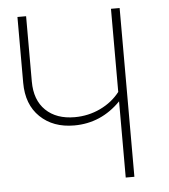

<svg xmlns="http://www.w3.org/2000/svg" viewBox="-50 -728 682 773"><g transform="rotate(-5 290.5 -341.0)"><path d="M462 -682V0H427V-308Q348 -227 239 -227Q154 -227 101.5 -277.5Q49 -328 49 -416V-682H84V-418Q84 -343 127 -301.5Q170 -260 244 -260Q299 -260 347.5 -283Q396 -306 427 -346V-682Z"/></g></svg>

Font: FiraGO UltraLight
Style: Regular
Weight: 200
Designer: bBox Type
Foundry: bBox Type GmbH
Version: Version 1.001